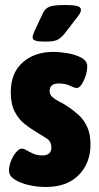

<svg xmlns="http://www.w3.org/2000/svg" viewBox="-20 -738 393 766"><path d="M162 8Q129 8 95.5 0.5Q62 -7 39 -21.5Q16 -36 16 -57Q16 -77 24.5 -97.5Q33 -118 45 -131.5Q57 -145 67 -145Q75 -145 86 -138.5Q97 -132 112.5 -125Q128 -118 149 -118Q185 -118 185 -150Q185 -174 165.5 -186Q146 -198 122 -213Q100 -226 77 -244.5Q54 -263 38.5 -293Q23 -323 23 -370Q23 -447 70.5 -489Q118 -531 193 -531Q219 -531 250.5 -525.5Q282 -520 305 -507.5Q328 -495 328 -473Q328 -455 321.5 -435Q315 -415 305.5 -401Q296 -387 287 -387Q277 -387 259 -396Q241 -405 215 -405Q178 -405 178 -375Q178 -360 189 -350.5Q200 -341 217 -332.5Q234 -324 252 -312Q273 -298 293.5 -279.5Q314 -261 327.5 -232.5Q341 -204 341 -161Q341 -88 294.5 -40Q248 8 162 8ZM159 -572Q132 -572 121 -576Q110 -580 110 -589Q110 -597 118 -615L152 -687Q161 -705 178 -711.5Q195 -718 242 -718Q272 -718 287.5 -714Q303 -710 303 -699Q303 -691 296.5 -681Q290 -671 281 -660L236 -602Q221 -584 206.5 -578Q192 -572 159 -572Z"/></svg>

Font: Asap Condensed ExtraBold
Style: Regular
Weight: 800
Width: 3
Designer: Pablo Cosgaya
Foundry: Omnibus-Type
Version: Version 3.001; ttfautohint (v1.8.4.7-5d5b)